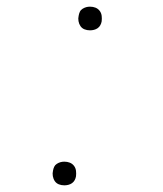

<svg xmlns="http://www.w3.org/2000/svg" viewBox="-20 -548 490 576"><path d="M250 -457Q241 -457 233.5 -460Q226 -463 221.5 -469.5Q217 -476 215.5 -484.5Q214 -493 216 -501Q217 -507 219.5 -512.5Q222 -518 227.5 -521.5Q233 -525 238.5 -526.5Q244 -528 250 -528Q259 -528 266.5 -525Q274 -522 279 -515.5Q284 -509 285 -500.5Q286 -492 285 -484Q284 -478 281 -472.5Q278 -467 273 -463.5Q268 -460 262 -458.5Q256 -457 250 -457ZM173 8Q164 8 156.5 5Q149 2 144.5 -4.5Q140 -11 138.5 -19.5Q137 -28 139 -36Q140 -42 142.5 -47.5Q145 -53 150.5 -56.5Q156 -60 161.5 -61.5Q167 -63 173 -63Q182 -63 189.5 -60Q197 -57 202 -50.5Q207 -44 208 -35.5Q209 -27 208 -19Q207 -13 204 -7.5Q201 -2 196 1.5Q191 5 185 6.5Q179 8 173 8Z"/></svg>

Font: Iosevka Etoile Thin
Style: Italic
Weight: 100
Italic angle: -9°
Designer: Belleve Invis
Foundry: Belleve Invis
Version: Version 22.1.2; ttfautohint (v1.8.4)